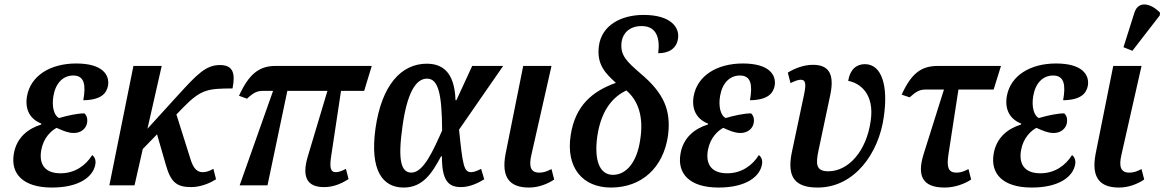

<svg xmlns="http://www.w3.org/2000/svg" viewBox="-20 -832 5228 862"><path d="M213 10C338 10 399 -40 408 -94C412 -115 403 -129 394 -136C365 -89 316 -54 252 -54C178 -54 155 -98 165 -157C175 -214 210 -245 234 -258C263 -245 286 -235 310 -235C342 -234 367 -254 371 -281C374 -300 369 -314 359 -323C327 -323 282 -313 245 -302C224 -312 211 -351 220 -402C230 -459 263 -493 309 -493C360 -493 366 -449 354 -382C433 -383 458 -412 465 -447C473 -497 439 -547 322 -547C207 -547 117 -493 101 -399C91 -338 117 -296 166 -277L165 -273C107 -255 54 -215 42 -141C27 -53 82 10 213 10Z M471 0H584L621 -163L685 -229L724 -94C746 -15 772 8 838 8C884 8 926 -12 950 -27L938 -74C920 -64 905 -59 890 -59C865 -59 849 -76 837 -112L772 -318L803 -350C884 -433 916 -434 1024 -435C1038 -505 1025 -540 967 -540C904 -540 864 -497 784 -410L642 -254L706 -536H579Z M1056 0H1181L1270 -424H1450L1362 -130C1334 -37 1359 8 1434 8C1471 8 1506 -3 1545 -28L1533 -74C1514 -63 1498 -59 1488 -59C1463 -59 1459 -81 1467 -132L1511 -424H1615L1649 -536H1218C1143 -536 1098 -500 1053 -402L1089 -389C1119 -417 1135 -424 1161 -424H1206Z M1792 10C1879 10 1920 -55 1960 -130H1964C1964 -23 1991 8 2050 8C2089 8 2128 -11 2154 -27L2140 -74C2125 -66 2108 -59 2095 -59C2063 -59 2057 -90 2041 -250L2239 -536H2100L2029 -382H2025C2021 -513 1962 -546 1896 -546C1782 -546 1694 -451 1666 -257C1639 -65 1699 10 1792 10ZM1827 -57C1781 -57 1765 -111 1787 -265C1807 -410 1845 -479 1897 -479C1948 -479 1964 -411 1965 -246C1926 -159 1882 -57 1827 -57Z M2355 10C2399 10 2440 -7 2468 -26L2456 -73C2434 -62 2421 -57 2401 -57C2363 -57 2353 -83 2366 -138L2456 -536H2329L2250 -142C2229 -33 2270 10 2355 10Z M2723 10C2860 10 2958 -78 2979 -223C2994 -337 2960 -414 2857 -501C2795 -555 2762 -583 2771 -646C2777 -683 2806 -715 2861 -715C2928 -715 2944 -660 2935 -593C2984 -593 3018 -615 3024 -659C3032 -709 2991 -765 2870 -765C2767 -765 2682 -718 2669 -627C2657 -540 2701 -501 2745 -460C2641 -423 2562 -359 2542 -224C2520 -79 2596 10 2723 10ZM2732 -47C2672 -47 2646 -112 2662 -223C2681 -346 2738 -400 2792 -426C2846 -380 2871 -306 2854 -203C2840 -107 2794 -47 2732 -47Z M3206 10C3331 10 3392 -40 3401 -94C3405 -115 3396 -129 3387 -136C3358 -89 3309 -54 3245 -54C3171 -54 3148 -98 3158 -157C3168 -214 3203 -245 3227 -258C3256 -245 3279 -235 3303 -235C3335 -234 3360 -254 3364 -281C3367 -300 3362 -314 3352 -323C3320 -323 3275 -313 3238 -302C3217 -312 3204 -351 3213 -402C3223 -459 3256 -493 3302 -493C3353 -493 3359 -449 3347 -382C3426 -383 3451 -412 3458 -447C3466 -497 3432 -547 3315 -547C3200 -547 3110 -493 3094 -399C3084 -338 3110 -296 3159 -277L3158 -273C3100 -255 3047 -215 3035 -141C3020 -53 3075 10 3206 10Z M3651 10C3817 10 3926 -145 3948 -308C3968 -444 3940 -544 3863 -544C3825 -544 3796 -520 3788 -469C3841 -459 3907 -411 3889 -289C3870 -153 3789 -63 3699 -63C3644 -63 3642 -94 3654 -153L3708 -408C3727 -501 3700 -541 3630 -541C3587 -541 3546 -524 3517 -506L3529 -459C3548 -468 3563 -474 3575 -474C3597 -474 3600 -456 3590 -408L3535 -148C3511 -33 3553 10 3651 10Z M4221 10C4267 10 4312 -7 4340 -26L4328 -73C4307 -62 4293 -57 4274 -57C4236 -57 4230 -83 4238 -138L4283 -430H4441L4474 -536H4192C4117 -536 4073 -505 4028 -407L4064 -395C4095 -423 4110 -430 4137 -430H4218L4126 -138C4098 -46 4118 10 4221 10Z M4612 10C4737 10 4798 -40 4807 -94C4811 -115 4802 -129 4793 -136C4764 -89 4715 -54 4651 -54C4577 -54 4554 -98 4564 -157C4574 -214 4609 -245 4633 -258C4662 -245 4685 -235 4709 -235C4741 -234 4766 -254 4770 -281C4773 -300 4768 -314 4758 -323C4726 -323 4681 -313 4644 -302C4623 -312 4610 -351 4619 -402C4629 -459 4662 -493 4708 -493C4759 -493 4765 -449 4753 -382C4832 -383 4857 -412 4864 -447C4872 -497 4838 -547 4721 -547C4606 -547 4516 -493 4500 -399C4490 -338 4516 -296 4565 -277L4564 -273C4506 -255 4453 -215 4441 -141C4426 -53 4481 10 4612 10Z M5064 -604 5187 -763 5188 -775C5149 -816 5091 -832 5073 -775L5024 -620ZM5004 10C5048 10 5089 -7 5117 -26L5105 -73C5083 -62 5070 -57 5050 -57C5012 -57 5002 -83 5015 -138L5105 -536H4978L4899 -142C4878 -33 4919 10 5004 10Z"/></svg>

Font: Noto Serif Condensed SemiBold
Style: Italic
Weight: 600
Width: 3
Italic angle: -12°
Designer: Monotype Design Team
Foundry: Monotype Imaging Inc.
Version: Version 2.014